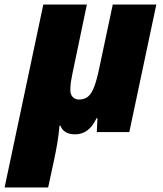

<svg xmlns="http://www.w3.org/2000/svg" viewBox="-60 -573 709 833"><path d="M-40 240.2 127.9 -553.2H316.9L253.9 -252Q251 -239.3 248 -219.7Q245.1 -200.2 245.1 -183.1Q245.1 -162.1 256.1 -151.6Q267.1 -141.1 282.2 -141.1Q306.2 -141.1 321.8 -153.8Q337.4 -166.5 349.1 -197.5Q360.8 -228.5 372.1 -284.2L429.2 -553.2H618.2L501 0H359.9L362.8 -60.1H358.9Q326.2 9.8 266.1 9.8Q216.3 9.8 202.1 -27.8H198.2Q194.8 10.7 189 45.9Q183.1 81.1 174.8 120.1L148.9 240.2Z"/></svg>

Font: Open Sans ExtraBold
Style: Italic
Weight: 800
Italic angle: -12°
Designer: Monotype Design Team
Foundry: Monotype Imaging Inc.
Version: Version 3.000; ttfautohint (v1.8.4)